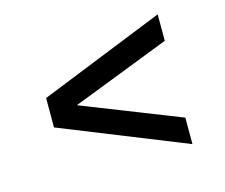

<svg xmlns="http://www.w3.org/2000/svg" viewBox="-70 -683 709 606"><g transform="rotate(-15 285.0 -380.0)"><path d="M489.5 -168 81 -332V-428L489.5 -592V-505.5L169 -381L489.5 -254.5Z"/></g></svg>

Font: Encode Sans Expanded Medium
Style: Regular
Weight: 500
Width: 7
Designer: Multiple Designers
Foundry: Impallari Type
Version: Version 3.000; ttfautohint (v1.8.3) -l 8 -r 50 -G 200 -x 14 